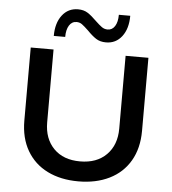

<svg xmlns="http://www.w3.org/2000/svg" viewBox="-59 -942 900 1006"><g transform="rotate(5 390.5 -439.0)"><path d="M390 10Q297 10 227.5 -24.5Q158 -59 119.5 -125Q81 -191 81 -283V-667H201V-284Q201 -198 251.5 -146.5Q302 -95 390 -95Q478 -95 529 -146.5Q580 -198 580 -284V-667H700V-283Q700 -191 661.5 -125Q623 -59 553 -24.5Q483 10 390 10ZM471 -728Q440 -728 418.5 -742Q397 -756 372 -782Q350 -803 337.5 -812Q325 -821 309 -821Q284 -821 270 -798.5Q256 -776 256 -738H196Q196 -806 227.5 -847Q259 -888 311 -888Q341 -888 362 -874.5Q383 -861 409 -835Q430 -815 443.5 -805.5Q457 -796 474 -796Q498 -796 512 -818Q526 -840 526 -878H586Q586 -810 554.5 -769Q523 -728 471 -728Z"/></g></svg>

Font: Madhuban Medium
Style: Regular
Weight: 500
Designer: jaikishan Patel
Foundry: MagicType
Version: Version 1.000